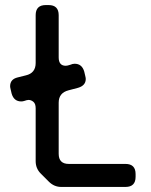

<svg xmlns="http://www.w3.org/2000/svg" viewBox="-20 -730 596 759"><path d="M141 -44 173 -12Q194 9 222 9H476Q516 9 516 -31V-42Q516 -82 476 -82H252Q212 -82 212 -122V-324Q212 -363 251 -373L289 -383Q319 -392 319 -418Q319 -420 318.5 -423Q318 -426 317 -430L313 -447Q304 -478 275 -478Q267 -478 258 -474Q246 -470 240 -470Q212 -470 212 -503V-670Q212 -710 172 -710H161Q121 -710 121 -670V-481Q121 -441 82 -432L50 -424Q20 -417 20 -389Q20 -387 20.5 -384Q21 -381 22 -377L26 -360Q35 -329 64 -329Q67 -329 70 -329.5Q73 -330 76 -331Q87 -335 93 -335Q103 -335 112 -327.5Q121 -320 121 -302V-93Q121 -64 141 -44Z"/></svg>

Font: WDXL Lubrifont JP N
Style: Regular
Weight: 400
Designer: [WDXL Lubrifont] Copyright 2020-2022 (c) NightFurySL2001, Skr-ZERO; [ZCOOL QingKe HuangYou] Copyright 2018-2022 (c) The 
Version: Version 2.001;hotconv 1.1.1;makeotfexe 2.6.0